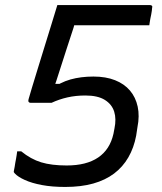

<svg xmlns="http://www.w3.org/2000/svg" viewBox="-20 -720 640 760"><path d="M207 -700Q210 -700 230.5 -700Q251 -700 283 -700Q315 -700 352 -700Q389 -700 426.5 -700Q464 -700 496 -700Q528 -700 548.5 -700Q569 -700 573 -700Q579 -700 581.5 -697Q584 -694 582 -688Q582 -684 581 -677.5Q580 -671 578.5 -662.5Q577 -654 575 -645.5Q573 -637 572.5 -630.5Q572 -624 571 -620Q569 -620 546.5 -620Q524 -620 490 -620Q456 -620 418 -620Q380 -620 345 -620Q310 -620 287 -620Q264 -620 260 -620Q245 -620 232.5 -627Q220 -634 213.5 -647Q207 -660 207 -678Q207 -685 207 -689.5Q207 -694 207 -700ZM207 -700H301L289 -672Q285 -660 280.5 -645Q276 -630 271 -610Q259 -573 244.5 -529Q230 -485 216.5 -442Q203 -399 191 -365L180 -388H243L179 -365Q218 -394 259 -405.5Q300 -417 350 -417Q399 -417 435.5 -402.5Q472 -388 494.5 -361.5Q517 -335 525 -298Q533 -261 524 -216L519 -183Q510 -135 488 -97Q466 -59 431.5 -33Q397 -7 349 6.5Q301 20 238 20Q186 20 146 12.5Q106 5 78.5 -7.5Q51 -20 39 -33Q36 -36 35 -38Q34 -40 35 -44Q37 -52 38 -59.5Q39 -67 40.5 -75.5Q42 -84 43.5 -91.5Q45 -99 46 -106.5Q47 -114 48 -121H64Q102 -90 143 -77.5Q184 -65 244 -65Q322 -65 368.5 -96.5Q415 -128 429 -190L433 -211Q441 -249 432 -278Q423 -307 395 -324.5Q367 -342 318 -342Q280 -342 247 -334.5Q214 -327 184 -313H101Q96 -313 93.5 -316.5Q91 -320 93 -327Q97 -342 106.5 -373Q116 -404 128.5 -445Q141 -486 155 -531Q169 -576 182.5 -620Q196 -664 207 -700Z"/></svg>

Font: Rec Mono Linear
Style: Italic
Weight: 400
Italic angle: -10°
Monospace: yes
Version: Version 1.085; ttfautohint (v1.8.4.7-5d5b)